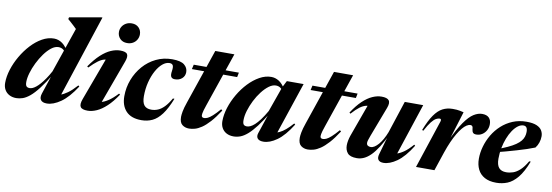

<svg xmlns="http://www.w3.org/2000/svg" viewBox="-58 -1127 4393 1529"><g transform="rotate(10 2138.5 -362.5)"><path d="M438 -382Q426 -417 408.8 -431.2Q391.5 -445.5 367.5 -445.5Q339 -445.5 310 -423Q281 -400.5 254.5 -364Q228 -327.5 207 -284.8Q186 -242 174 -200.8Q162 -159.5 162 -128Q162 -103 170.2 -93.5Q178.5 -84 196.5 -84Q207 -84 219.8 -89.2Q232.5 -94.5 247.5 -106.5Q262.5 -118.5 279.2 -137.5Q296 -156.5 314.8 -183.8Q333.5 -211 353 -247L478 -611.5Q469 -620.5 457 -631.8Q445 -643 431.5 -655.2Q418 -667.5 404.5 -679L408 -693.5L660.5 -738H670.5L441.5 -41.5L401 -68.5Q422 -68 447.2 -75.5Q472.5 -83 504 -105.5Q535.5 -128 575.5 -172.5L584.5 -165Q523.5 -70.5 463.5 -28.8Q403.5 13 352 13Q316.5 13 303 -5.5Q289.5 -24 300.5 -58L357.5 -230L365.5 -229.5Q318.5 -151.5 281.2 -103.2Q244 -55 213.5 -30Q183 -5 156.5 4Q130 13 105 13Q73 13 48.8 0.2Q24.5 -12.5 11 -36Q-2.5 -59.5 -2.5 -91.5Q-2.5 -143 15.5 -200Q33.5 -257 65 -311.2Q96.5 -365.5 137.5 -409.8Q178.5 -454 225.2 -480.2Q272 -506.5 320.5 -506.5Q357 -506.5 388.8 -483.5Q420.5 -460.5 446 -409Z M628 -71.5 768 -450 792.5 -413.5Q766 -416.5 742.8 -410.8Q719.5 -405 692.8 -385.2Q666 -365.5 628 -326.5L618.5 -334Q661 -395.5 701.5 -432.8Q742 -470 781 -487Q820 -504 856.5 -504Q902.5 -504 913.5 -485.2Q924.5 -466.5 910 -426.5L769.5 -42.5L728.5 -69.5Q750 -68 775 -73.5Q800 -79 832.2 -99.8Q864.5 -120.5 906 -164.5L915 -157.5Q874.5 -96.5 834 -58.8Q793.5 -21 755 -4Q716.5 13 682 13Q636 13 623.8 -6.8Q611.5 -26.5 628 -71.5ZM819.5 -648.5Q819.5 -671.5 831 -690.8Q842.5 -710 862.8 -721.5Q883 -733 909.5 -733Q945 -733 966.2 -711.2Q987.5 -689.5 987.5 -657Q987.5 -634 976.2 -614.5Q965 -595 945 -583.5Q925 -572 898 -572Q862.5 -572 841 -594.2Q819.5 -616.5 819.5 -648.5Z M1260 -474Q1231.5 -474 1203.8 -450.8Q1176 -427.5 1153.5 -386.5Q1131 -345.5 1117.5 -292.2Q1104 -239 1104 -179Q1104 -129 1122.2 -106Q1140.5 -83 1180 -83Q1208 -83 1233.8 -93.8Q1259.5 -104.5 1284.5 -130.2Q1309.5 -156 1335 -200.5H1347.5Q1315 -118 1280 -71.2Q1245 -24.5 1205 -5.8Q1165 13 1116.5 13Q1034 13 992.2 -31.5Q950.5 -76 950.5 -152Q950.5 -222.5 975 -286.2Q999.5 -350 1043.2 -400Q1087 -450 1146.5 -478.8Q1206 -507.5 1276 -507.5Q1345.5 -507.5 1374.2 -484Q1403 -460.5 1403 -425.5Q1403 -394 1380.5 -374Q1358 -354 1323 -354Q1301 -354 1292.5 -367.8Q1284 -381.5 1289.5 -415.5Q1294.5 -449 1287 -461.5Q1279.5 -474 1260 -474Z M1443 -457.5 1451.5 -494.5H1816.5L1809 -457.5ZM1606 -193Q1597 -167.5 1592.5 -151.5Q1588 -135.5 1586.5 -126Q1585 -116.5 1585 -110Q1585 -99.5 1590.8 -95Q1596.5 -90.5 1606.5 -90.5Q1619 -90.5 1634.8 -97.8Q1650.5 -105 1673.2 -125.2Q1696 -145.5 1728.5 -183L1739 -174.5Q1700 -114 1666.2 -77Q1632.5 -40 1603.5 -20.5Q1574.5 -1 1549.2 6Q1524 13 1502 13Q1470 13 1447 -4.8Q1424 -22.5 1424 -68.5Q1424 -84 1429 -112.5Q1434 -141 1451 -190L1601.5 -632H1756Z M2052 -47 2113.5 -231.5 2122.5 -229.5Q2077.5 -155 2041.5 -107.8Q2005.5 -60.5 1975 -34Q1944.5 -7.5 1917 2.8Q1889.5 13 1861.5 13Q1829.5 13 1805.2 0.2Q1781 -12.5 1767.5 -36Q1754 -59.5 1754 -91.5Q1754 -144 1772.2 -201.2Q1790.5 -258.5 1822.2 -312.8Q1854 -367 1895.2 -410.5Q1936.5 -454 1983.2 -480Q2030 -506 2077 -506Q2110.5 -506 2140 -487.2Q2169.5 -468.5 2193.5 -427L2184 -407Q2173.5 -427 2159 -436Q2144.5 -445 2125 -445Q2098 -445 2069.2 -423.8Q2040.5 -402.5 2013.5 -367.5Q1986.5 -332.5 1965.2 -290.2Q1944 -248 1931.2 -205.8Q1918.5 -163.5 1918.5 -128Q1918.5 -103 1926.8 -93.5Q1935 -84 1953.5 -84Q1965.5 -84 1980.8 -90.8Q1996 -97.5 2015 -114.5Q2034 -131.5 2056.2 -161Q2078.5 -190.5 2104 -235.5L2176.5 -440L2204.5 -494.5H2340L2191 -49.5L2176 -72.5Q2196 -75.5 2218.5 -86Q2241 -96.5 2266.2 -117.8Q2291.5 -139 2321 -172.5L2330 -165Q2270 -69 2212 -28Q2154 13 2103 13Q2069.5 13 2056.2 -3.2Q2043 -19.5 2052 -47Z M2403 -457.5 2411.5 -494.5H2776.5L2769 -457.5ZM2566 -193Q2557 -167.5 2552.5 -151.5Q2548 -135.5 2546.5 -126Q2545 -116.5 2545 -110Q2545 -99.5 2550.8 -95Q2556.5 -90.5 2566.5 -90.5Q2579 -90.5 2594.8 -97.8Q2610.5 -105 2633.2 -125.2Q2656 -145.5 2688.5 -183L2699 -174.5Q2660 -114 2626.2 -77Q2592.5 -40 2563.5 -20.5Q2534.5 -1 2509.2 6Q2484 13 2462 13Q2430 13 2407 -4.8Q2384 -22.5 2384 -68.5Q2384 -84 2389 -112.5Q2394 -141 2411 -190L2561.5 -632H2716Z M3029.5 -49.5 3081.5 -232 3087 -224Q3056 -158 3027.2 -112.5Q2998.5 -67 2970.8 -39.5Q2943 -12 2915.5 0.5Q2888 13 2859 13Q2804 13 2783.5 -11.8Q2763 -36.5 2763 -74Q2763 -91.5 2767 -112.5Q2771 -133.5 2778 -153.5L2886 -452L2914.5 -413.5Q2886 -416.5 2861.2 -411Q2836.5 -405.5 2810 -386Q2783.5 -366.5 2748 -327L2739 -334.5Q2778.5 -395.5 2818 -432.8Q2857.5 -470 2895.8 -487Q2934 -504 2970 -504Q3014.5 -504 3029.2 -485.2Q3044 -466.5 3027.5 -423L2935.5 -180.5Q2927 -158 2923 -144.5Q2919 -131 2919 -122.5Q2919 -107.5 2928.2 -100.5Q2937.5 -93.5 2953 -93.5Q2967.5 -93.5 2983.2 -103.5Q2999 -113.5 3015 -132Q3031 -150.5 3045.8 -176.8Q3060.5 -203 3073 -235L3158 -494.5H3307L3157.5 -42L3117 -72Q3138.5 -71.5 3164 -78Q3189.5 -84.5 3221.2 -106.2Q3253 -128 3291.5 -172L3300 -165Q3240.5 -69 3182.2 -28Q3124 13 3074 13Q3045 13 3032.8 -2.5Q3020.5 -18 3029.5 -49.5Z M3465 -390Q3468 -399.5 3466 -405.8Q3464 -412 3456 -412Q3442.5 -412 3426.5 -403.5Q3410.5 -395 3390.2 -369.8Q3370 -344.5 3343 -294L3333 -298.5Q3364 -378.5 3395.8 -423.8Q3427.5 -469 3463.5 -487.5Q3499.5 -506 3544 -506Q3562.5 -506 3576.2 -505Q3590 -504 3603.5 -501.2Q3617 -498.5 3633.5 -494.5L3552.5 -232V-247.5Q3600 -350.5 3639.5 -407Q3679 -463.5 3714.2 -485.5Q3749.5 -507.5 3782.5 -507.5Q3819 -507.5 3837.5 -489Q3856 -470.5 3856 -437Q3856 -408.5 3843.2 -386Q3830.5 -363.5 3809.8 -350.5Q3789 -337.5 3763.5 -337.5Q3745 -337.5 3737 -346.2Q3729 -355 3727 -373Q3726 -391.5 3720.8 -397.8Q3715.5 -404 3705.5 -404Q3691.5 -404 3675.2 -393.8Q3659 -383.5 3641.5 -362.8Q3624 -342 3606 -311.5Q3588 -281 3570.2 -241Q3552.5 -201 3535.5 -151L3485 0H3336Z M4122.5 -474Q4099.5 -474 4077.5 -457.5Q4055.5 -441 4036.2 -412.5Q4017 -384 4002.2 -346.2Q3987.5 -308.5 3979.2 -265.8Q3971 -223 3971 -179Q3971 -129 3990.5 -106Q4010 -83 4049.5 -83Q4078 -83 4105.5 -92.5Q4133 -102 4160.8 -127.5Q4188.5 -153 4216 -200.5H4228.5Q4195 -113.5 4156.5 -67.2Q4118 -21 4075.8 -4Q4033.5 13 3986 13Q3929 13 3891.5 -7.8Q3854 -28.5 3835.8 -65.8Q3817.5 -103 3817.5 -152Q3817.5 -201 3831.8 -251.2Q3846 -301.5 3873.2 -347.5Q3900.5 -393.5 3940 -429.5Q3979.5 -465.5 4030 -486.5Q4080.5 -507.5 4141 -507.5Q4194 -507.5 4224 -494.2Q4254 -481 4266.2 -459.5Q4278.5 -438 4278.5 -413.5Q4278.5 -387.5 4270.2 -362.8Q4262 -338 4246 -317.5Q4219 -306.5 4182.2 -294.2Q4145.5 -282 4103.5 -269.8Q4061.5 -257.5 4017.8 -245.5Q3974 -233.5 3932.5 -223.5L3935.5 -247.5Q3989.5 -267 4027.5 -284.5Q4065.5 -302 4090.5 -319.2Q4115.5 -336.5 4129.5 -353.8Q4143.5 -371 4149.2 -389.5Q4155 -408 4155 -428Q4155 -444 4151.2 -454.2Q4147.5 -464.5 4140.2 -469.2Q4133 -474 4122.5 -474Z"/></g></svg>

Font: Newsreader 60pt
Style: Bold Italic
Weight: 700
Italic angle: -17°
Designer: Hugues Gentile
Foundry: Production Type
Version: Version 1.003